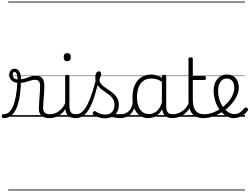

<svg xmlns="http://www.w3.org/2000/svg" viewBox="-101 -1435 3070 2360"><path d="M-55 17Q-67 17 -73.5 9.5Q-80 2 -80.5 -7Q-81 -16 -75 -23.5Q-69 -31 -57 -31Q-31 -31 -7.5 -43.5Q16 -56 35.5 -84.5Q55 -113 70.5 -159Q86 -205 97 -272.5Q108 -340 113 -431L157 -429Q152 -301 134.5 -215Q117 -129 88.5 -78Q60 -27 23.5 -5Q-13 17 -55 17ZM504 17Q479 17 456 11Q433 5 415 -8.5Q397 -22 387 -43.5Q377 -65 377 -95Q377 -123 379.5 -158Q382 -193 384.5 -231.5Q387 -270 389.5 -306.5Q392 -343 392 -374Q392 -419 376.5 -436.5Q361 -454 330 -454Q307 -454 286 -448Q265 -442 242.5 -434.5Q220 -427 193 -421.5Q166 -416 130 -416Q95 -416 68.5 -428.5Q42 -441 27.5 -463.5Q13 -486 13 -517Q13 -547 30 -568.5Q47 -590 78 -590Q108 -590 126 -570Q144 -550 151 -520.5Q158 -491 158 -462Q180 -462 201.5 -468.5Q223 -475 244.5 -483.5Q266 -492 289.5 -498Q313 -504 339 -504Q375 -504 398 -491Q421 -478 432.5 -449.5Q444 -421 444 -376Q444 -345 441.5 -308.5Q439 -272 436.5 -235Q434 -198 431.5 -165Q429 -132 429 -108Q429 -68 450 -49.5Q471 -31 510 -31Q521 -31 526 -23.5Q531 -16 530.5 -7Q530 2 523.5 9.5Q517 17 504 17ZM115 -459Q115 -479 111.5 -500Q108 -521 100 -535.5Q92 -550 79 -550Q66 -550 60.5 -541.5Q55 -533 55 -518Q55 -494 70 -476.5Q85 -459 115 -459ZM0 895H568V905H0ZM0 -20H568V0H0ZM0 -505H568V-500H0ZM0 -1415H568V-1405H0Z M503 17Q492 17 486.5 9.5Q481 2 481.5 -7Q482 -16 489 -23.5Q496 -31 509 -31Q546 -31 577 -43Q608 -55 632 -75Q656 -95 674 -120Q692 -145 702 -172Q706 -183 715 -182.5Q724 -182 730 -174.5Q736 -167 733 -157Q722 -124 702 -93Q682 -62 653.5 -37Q625 -12 587 2.5Q549 17 503 17ZM568 895V905ZM568 -20V0ZM568 -505V-500ZM568 -1415V-1405Z M830 17Q792 17 766.5 6.5Q741 -4 726.5 -24Q712 -44 706 -72.5Q700 -101 700 -137V-496Q700 -506 706 -510.5Q712 -515 725 -515Q739 -515 745.5 -510.5Q752 -506 752 -496V-137Q752 -82 768.5 -56.5Q785 -31 836 -31Q845 -31 849.5 -23.5Q854 -16 853.5 -7Q853 2 847.5 9.5Q842 17 830 17ZM726 -683Q704 -683 693 -695.5Q682 -708 682 -732Q682 -757 693 -769.5Q704 -782 726 -782Q747 -782 758 -769.5Q769 -757 769 -732Q770 -707 758.5 -695Q747 -683 726 -683ZM568 895H893V905H568ZM568 -20H893V0H568ZM568 -505H893V-500H568ZM568 -1415H893V-1405H568Z M831 17Q818 17 812.5 9.5Q807 2 808.5 -7Q810 -16 817.5 -23.5Q825 -31 837 -31Q874 -31 907.5 -59.5Q941 -88 970.5 -144Q1000 -200 1028 -283.5Q1056 -367 1083 -476Q1086 -487 1095 -488Q1104 -489 1112 -483.5Q1120 -478 1117 -467Q1090 -343 1060.5 -251.5Q1031 -160 997.5 -100.5Q964 -41 923 -12Q882 17 831 17ZM893 895V905ZM893 -20V0ZM893 -505V-500ZM893 -1415V-1405Z M1380 17Q1347 17 1320.5 11.5Q1294 6 1269 3.5Q1244 1 1215 12L1236 -11Q1273 -25 1298.5 -29Q1324 -33 1344.5 -32Q1365 -31 1386 -31Q1395 -31 1399 -23.5Q1403 -16 1401.5 -7Q1400 2 1394.5 9.5Q1389 17 1380 17ZM1191 19Q1149 19 1111 7Q1073 -5 1044 -27Q1038 -33 1037.5 -41.5Q1037 -50 1045 -59Q1052 -68 1059.5 -69.5Q1067 -71 1076 -65Q1104 -45 1131.5 -36Q1159 -27 1196 -27Q1247 -27 1276.5 -58.5Q1306 -90 1306 -144Q1306 -186 1289 -215.5Q1272 -245 1245 -266.5Q1218 -288 1188 -307.5Q1158 -327 1131 -350.5Q1104 -374 1087 -406Q1070 -438 1070 -485Q1070 -511 1080.5 -534.5Q1091 -558 1115 -558Q1128 -558 1135 -550.5Q1142 -543 1142 -530Q1142 -519 1136.5 -499.5Q1131 -480 1121 -456Q1122 -427 1140 -404.5Q1158 -382 1185 -363.5Q1212 -345 1242 -325Q1272 -305 1299 -280.5Q1326 -256 1343 -223Q1360 -190 1360 -144Q1360 -71 1314 -26Q1268 19 1191 19ZM893 895H1443V905H893ZM893 -20H1443V0H893ZM893 -505H1443V-500H893ZM893 -1415H1443V-1405H893Z M1378 17Q1367 17 1361.5 9.5Q1356 2 1356.5 -7Q1357 -16 1364 -23.5Q1371 -31 1384 -31Q1417 -31 1443.5 -43Q1470 -55 1489 -76Q1508 -97 1518.5 -125Q1529 -153 1530 -186Q1531 -198 1540 -201.5Q1549 -205 1557.5 -201.5Q1566 -198 1565 -186Q1564 -142 1549.5 -104.5Q1535 -67 1510.5 -40Q1486 -13 1452 2Q1418 17 1378 17ZM1443 895V905ZM1443 -20V0ZM1443 -505V-500ZM1443 -1415V-1405Z M1720 17Q1665 17 1621 -12Q1577 -41 1552 -98Q1527 -155 1527 -238Q1527 -288 1536.5 -331Q1546 -374 1565 -408.5Q1584 -443 1611.5 -467.5Q1639 -492 1675.5 -505.5Q1712 -519 1757 -519Q1795 -519 1831.5 -506.5Q1868 -494 1904 -470V-419Q1864 -449 1829 -459.5Q1794 -470 1758 -470Q1726 -470 1698.5 -460.5Q1671 -451 1649.5 -432Q1628 -413 1613.5 -385.5Q1599 -358 1591 -322Q1583 -286 1583 -242Q1583 -180 1599.5 -133Q1616 -86 1648.5 -59.5Q1681 -33 1730 -33Q1764 -33 1796 -49Q1828 -65 1854.5 -101.5Q1881 -138 1898 -202L1916 -159Q1895 -85 1861.5 -47Q1828 -9 1790.5 4Q1753 17 1720 17ZM2016 17Q1982 17 1958 7Q1934 -3 1919 -22Q1904 -41 1896.5 -69Q1889 -97 1889 -132V-495Q1889 -506 1896 -510.5Q1903 -515 1917 -515Q1930 -515 1936 -510.5Q1942 -506 1942 -496V-133Q1942 -81 1959 -56Q1976 -31 2022 -31Q2029 -31 2033 -23.5Q2037 -16 2036.5 -7Q2036 2 2031.5 9.5Q2027 17 2016 17ZM1443 895H2078V905H1443ZM1443 -20H2078V0H1443ZM1443 -505H2078V-500H1443ZM1443 -1415H2078V-1405H1443Z M2013 17Q2002 17 1996.5 9.5Q1991 2 1991.5 -7Q1992 -16 1999 -23.5Q2006 -31 2019 -31Q2056 -31 2088.5 -42.5Q2121 -54 2147.5 -74Q2174 -94 2193 -121.5Q2212 -149 2222 -182Q2225 -193 2234.5 -192Q2244 -191 2250.5 -184Q2257 -177 2254 -167Q2242 -125 2220 -91.5Q2198 -58 2166.5 -33.5Q2135 -9 2096 4Q2057 17 2013 17ZM2078 895V905ZM2078 -20V0ZM2078 -505V-500ZM2078 -1415V-1405Z M2402 17Q2351 17 2315.5 2Q2280 -13 2258.5 -41.5Q2237 -70 2226.5 -110Q2216 -150 2216 -201V-711Q2216 -721 2222.5 -725.5Q2229 -730 2242 -730Q2256 -730 2262.5 -725.5Q2269 -721 2269 -711V-500H2410Q2421 -500 2425.5 -494.5Q2430 -489 2430 -476Q2430 -464 2425.5 -458Q2421 -452 2410 -452H2269V-213Q2269 -175 2275 -142Q2281 -109 2296.5 -84.5Q2312 -60 2339 -45.5Q2366 -31 2409 -31Q2419 -31 2424 -23.5Q2429 -16 2428.5 -7Q2428 2 2421.5 9.5Q2415 17 2402 17ZM2078 895H2466V905H2078ZM2078 -20H2466V0H2078ZM2078 -505H2466V-500H2078ZM2078 -1415H2466V-1405H2078Z M2404 17Q2391 17 2385.5 9.5Q2380 2 2381.5 -7Q2383 -16 2390.5 -23.5Q2398 -31 2410 -31Q2466 -31 2520 -52Q2574 -73 2618 -105Q2626 -110 2632.5 -107Q2639 -104 2643.5 -96.5Q2648 -89 2648 -80.5Q2648 -72 2641 -67Q2607 -43 2567 -24Q2527 -5 2485.5 6Q2444 17 2404 17ZM2466 895V905ZM2466 -20V0ZM2466 -505V-500ZM2466 -1415V-1405Z M2618 -103Q2642 -120 2663 -139.5Q2684 -159 2702 -180Q2726 -207 2743 -236.5Q2760 -266 2769.5 -296Q2779 -326 2779 -354Q2779 -413 2753 -441.5Q2727 -470 2681 -470Q2660 -470 2641.5 -459.5Q2623 -449 2609 -429Q2595 -409 2587.5 -382Q2580 -355 2580 -322Q2580 -256 2598.5 -202.5Q2617 -149 2647 -111Q2677 -73 2712 -52.5Q2747 -32 2780 -32Q2810 -32 2833 -44Q2856 -56 2874 -73.5Q2892 -91 2905 -106Q2913 -115 2921 -114.5Q2929 -114 2938 -107Q2946 -101 2948.5 -93.5Q2951 -86 2945 -77Q2929 -53 2903 -31.5Q2877 -10 2844 3.5Q2811 17 2773 17Q2735 17 2698.5 0Q2662 -17 2630.5 -48Q2599 -79 2575.5 -121.5Q2552 -164 2538.5 -214.5Q2525 -265 2525 -321Q2525 -355 2532.5 -385.5Q2540 -416 2554 -440.5Q2568 -465 2588 -482.5Q2608 -500 2632.5 -509.5Q2657 -519 2685 -519Q2738 -519 2771 -496.5Q2804 -474 2819 -437Q2834 -400 2834 -358Q2834 -324 2822.5 -288.5Q2811 -253 2790 -218.5Q2769 -184 2740 -152Q2720 -128 2695 -106Q2670 -84 2643 -65ZM2466 895H2910V905H2466ZM2466 -20H2910V0H2466ZM2466 -505H2910V-500H2466ZM2466 -1415H2910V-1405H2466Z"/></svg>

Font: Playwrite BE WAL Guides
Style: Regular
Weight: 400
Designer: Veronika Burian, José Scaglione
Foundry: TypeTogether
Version: Version 1.003